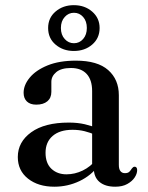

<svg xmlns="http://www.w3.org/2000/svg" viewBox="-20 -712 574 744"><path d="M343.5 -60.5V-69.5L337 -72V-359Q337 -402.5 315.8 -425.5Q294.5 -448.5 255 -448.5Q217 -448.5 198 -432.5Q179 -416.5 179 -395V-356Q179 -332.5 163.5 -319.5Q148 -306.5 120.5 -306.5Q97 -306.5 84.2 -318.8Q71.5 -331 71.5 -352.5Q71.5 -382.5 95.2 -411.2Q119 -440 164.2 -458.5Q209.5 -477 274 -477Q358 -477 399.2 -440.5Q440.5 -404 440.5 -343V-73Q440.5 -56.5 446.8 -48.8Q453 -41 464 -41Q476 -41 481.5 -46.8Q487 -52.5 490.5 -58.5Q493 -61.5 495.5 -63.8Q498 -66 502 -66Q506.5 -66 509 -62.5Q511.5 -59 511.5 -53Q511.5 -39 501.8 -24.2Q492 -9.5 473.2 1Q454.5 11.5 426.5 11.5Q387.5 11.5 365.5 -7Q343.5 -25.5 343.5 -60.5ZM49 -103.5Q49 -162 101 -199.5Q153 -237 246.5 -237Q281 -237 308.8 -230.5Q336.5 -224 358 -214.5L350.5 -189Q330 -198 308.2 -203.5Q286.5 -209 261 -209Q211.5 -209 184 -185.2Q156.5 -161.5 156.5 -120Q156.5 -79.5 179.2 -58Q202 -36.5 237.5 -36.5Q270 -36.5 300.5 -51.2Q331 -66 353 -93.5L363 -72Q334 -32 288 -10.2Q242 11.5 190.5 11.5Q128 11.5 88.5 -19.8Q49 -51 49 -103.5ZM266 -514.5Q224.5 -514.5 195.5 -539Q166.5 -563.5 166.5 -603.5Q166.5 -643 195.5 -667.5Q224.5 -692 266 -692Q308.5 -692 337.2 -667Q366 -642 366 -603.5Q366 -564 337.2 -539.2Q308.5 -514.5 266 -514.5ZM266.5 -662.5Q245.5 -662.5 230.8 -646.2Q216 -630 216 -603.5Q216 -577 230.8 -560.8Q245.5 -544.5 266.5 -544.5Q288 -544.5 302.2 -561Q316.5 -577.5 316.5 -603.5Q316.5 -630 302.2 -646.2Q288 -662.5 266.5 -662.5Z"/></svg>

Font: Fraunces 28pt
Style: Regular
Weight: 400
Version: Version 1.000;[b76b70a41]